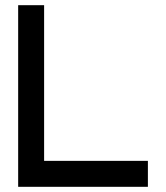

<svg xmlns="http://www.w3.org/2000/svg" viewBox="-20 -720 640 740"><path d="M550 0V-100H150V-700H50V0Z"/></svg>

Font: Matrix Sans Video
Style: Regular
Weight: 400
Designer: Brad Neil
Version: Version 1.100